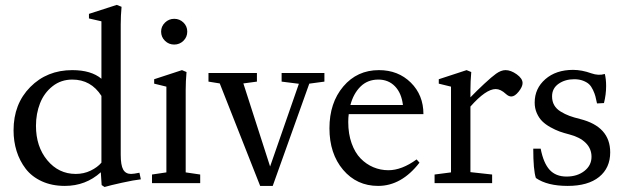

<svg xmlns="http://www.w3.org/2000/svg" viewBox="-20 -746 2555 782"><path d="M405.8 15.6 394 7.8 390.6 -44.4Q329.1 11.2 244.1 11.2Q191.4 11.2 150.4 -7.6Q109.4 -26.4 84.7 -58.6Q60.1 -90.8 47.6 -130.6Q35.2 -170.4 35.2 -215.3Q35.2 -322.8 103.3 -391.6Q171.4 -460.4 274.4 -460.4Q351.1 -460.4 393.1 -425.3V-659.2L342.3 -670.9V-689.5L455.6 -726.1L475.1 -718.3Q471.7 -681.6 471.7 -646V-115.7Q471.7 -73.2 481.7 -55.4Q491.7 -37.6 513.7 -37.6Q524.4 -37.6 547.9 -42.5L553.7 -15.6Q526.4 -12.7 476.6 -1.7Q426.8 9.3 405.8 15.6ZM288.6 -37.6Q321.3 -37.6 349.1 -51Q377 -64.5 393.1 -83.5V-355.5Q350.6 -421.9 274.4 -421.9Q228.5 -421.9 194.1 -394.8Q159.7 -367.7 143.1 -325.4Q126.5 -283.2 126.5 -233.4Q126.5 -148.9 172.6 -93.3Q218.8 -37.6 288.6 -37.6Z M636.2 -617.2Q636.2 -638.7 652.1 -654.1Q668 -669.4 689.5 -669.4Q711.4 -669.4 727.1 -654.3Q742.7 -639.2 742.7 -617.2Q742.7 -595.2 727.1 -579.8Q711.4 -564.5 689.5 -564.5Q667.5 -564.5 651.9 -579.8Q636.2 -595.2 636.2 -617.2ZM599.1 0V-35.2L657.7 -43.9V-393.1L607.9 -405.3V-423.3L721.2 -460.4L739.7 -452.6Q736.3 -414.1 736.3 -379.9V-43.9L795.4 -35.2V0Z M1039.6 11.2 875 -406.2 829.1 -413.6V-448.7H1026.4V-413.6L971.2 -406.2L1080.1 -67.9L1197.3 -404.8L1127 -413.6V-448.7H1301.3V-413.6L1239.7 -405.3L1090.8 11.2Z M1520 11.2Q1433.1 11.2 1377.4 -54.4Q1321.8 -120.1 1321.8 -223.6Q1321.8 -327.1 1378.2 -393.8Q1434.6 -460.4 1523.4 -460.4Q1601.6 -460.4 1653.1 -409.7Q1704.6 -358.9 1704.6 -281.2H1400.4Q1398.4 -267.1 1398.4 -249Q1398.4 -200.7 1412.1 -162.4Q1425.8 -124 1448.7 -100.6Q1471.7 -77.1 1500.7 -64.9Q1529.8 -52.7 1562 -52.7Q1616.2 -52.7 1676.8 -96.7L1688.5 -83.5Q1615.2 11.2 1520 11.2ZM1521 -421.9Q1477.1 -421.9 1448.2 -393.3Q1419.4 -364.7 1407.2 -318.4H1621.1Q1615.2 -367.2 1588.6 -394.5Q1562 -421.9 1521 -421.9Z M1750 0V-35.2L1816.9 -43.9V-393.1L1767.1 -405.3V-423.3L1880.4 -460.4L1899.4 -452.6Q1896 -414.1 1896 -379.9V-349.6Q1921.9 -376.5 1952.6 -405Q1983.4 -433.6 2000.5 -445.8Q2021 -460.4 2039.1 -460.4Q2060.5 -460.4 2084.5 -443.4Q2108.4 -426.3 2108.4 -407.7Q2108.4 -392.6 2092.5 -372.8Q2076.7 -353 2062.5 -353Q2051.8 -353 2040.5 -363.3Q2019 -383.3 1999 -383.3Q1959 -383.3 1896 -312V-44.9L1984.4 -35.2V0Z M2162.6 -21Q2151.9 -53.2 2151.9 -140.6H2182.1Q2193.4 -82 2218.5 -54.4Q2243.7 -26.9 2287.6 -26.9Q2331.1 -26.9 2360.1 -49.6Q2389.2 -72.3 2389.2 -107.4Q2389.2 -140.6 2365.5 -164.1Q2341.8 -187.5 2298.3 -198.7Q2276.9 -204.1 2259.3 -210.4Q2241.7 -216.8 2221.9 -227.8Q2202.1 -238.8 2188.7 -252Q2175.3 -265.1 2166.5 -284.9Q2157.7 -304.7 2157.7 -328.1Q2157.7 -385.7 2201.2 -423.6Q2244.6 -461.4 2314 -461.4Q2349.6 -461.4 2388.7 -447.3Q2418 -437 2443.4 -444.8Q2448.7 -423.8 2448.7 -395.5Q2448.7 -361.3 2439.9 -326.2L2411.6 -324.7Q2407.7 -343.3 2405 -353.8Q2402.3 -364.3 2395.3 -379.4Q2388.2 -394.5 2379.4 -402.8Q2370.6 -411.1 2355 -417.2Q2339.4 -423.3 2318.8 -423.3Q2281.7 -423.3 2255.1 -404.8Q2228.5 -386.2 2228.5 -353.5Q2228.5 -333 2237.3 -317.6Q2246.1 -302.2 2263.7 -291.5Q2281.2 -280.8 2299.1 -274.2Q2316.9 -267.6 2342.8 -261.2Q2465.3 -230.5 2465.3 -125.5Q2465.3 -62 2420.2 -25.4Q2375 11.2 2292 11.2Q2209 11.2 2162.6 -21Z"/></svg>

Font: Elstob 8pt
Style: Regular
Weight: 400
Designer: Peter S. Baker
Version: Version 1.015